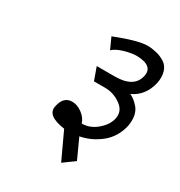

<svg xmlns="http://www.w3.org/2000/svg" viewBox="-174 -734 924 985"><g transform="rotate(30 287.5 -242.0)"><path d="M459 -205Q471 -254 429 -285Q386 -317 333 -317H268L241 -392H348Q460 -392 478 -469Q486 -503 465 -521Q444 -539 393 -540Q364 -540 322 -528Q278 -515 260 -496L230 -562Q360 -613 416 -613Q440 -613 470 -606Q495 -600 519 -585Q543 -570 552 -540Q561 -509 553 -471Q533 -387 462 -354Q471 -351 487 -339Q498 -331 514 -313Q529 -296 535 -268Q540 -242 534 -207Q517 -134 464 -91Q409 -47 344 -35L397 81L331 129L257 -30Q201 -38 177 -57Q153 -76 160 -107L161 -111Q174 -171 225 -171Q254 -171 283 -150Q312 -129 322 -98Q370 -98 410 -132Q450 -166 459 -205Z"/></g></svg>

Font: Miedinger
Style: Italic
Weight: 400
Italic angle: -13°
Version: Version 001.000